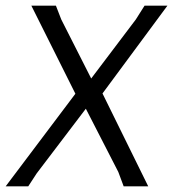

<svg xmlns="http://www.w3.org/2000/svg" viewBox="-24 -660 613 680"><path d="M339 -329 501 0H414L395 -51L280 -275L106 -46L76 0H-4L243 -328L87 -640H174L193 -591L299 -382L457 -591L488 -640H569Z"/></svg>

Font: Alegreya Sans SC
Style: Italic
Weight: 400
Italic angle: -7°
Designer: Juan Pablo del Peral
Foundry: Huerta Tipografica
Version: Version 2.008; ttfautohint (v1.6)